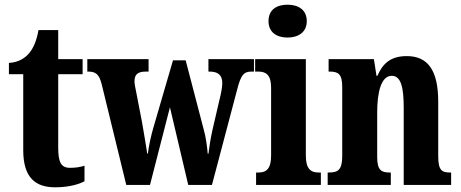

<svg xmlns="http://www.w3.org/2000/svg" viewBox="-20 -788 1963 818"><path d="M215 10C278 10 321 -5 340 -16V-82C322 -76 301 -73 278 -73C239 -73 228 -99 228 -159V-472H332V-536H228V-660H144C136 -614 122 -584 107 -565C91 -544 62 -522 18 -520V-472H79V-148C79 -31 131 10 215 10Z M413 -430 518 0H619L704 -331L782 0H883L990 -405C1006 -469 1019 -483 1051 -483H1062V-536H868V-483H873C909 -483 927 -468 927 -434C927 -423 924 -401 920 -384L886 -238C877 -198 872 -165 868 -133H865C863 -159 857 -206 848 -236L771 -531H717L634 -246C624 -213 614 -166 610 -134H607C603 -165 593 -220 585 -268L560 -397C557 -412 553 -430 553 -441C553 -474 570 -483 603 -483H613V-536H352V-483H355C387 -483 402 -473 413 -430Z M1205 -628C1250 -628 1287 -650 1287 -698C1287 -747 1250 -768 1205 -768C1159 -768 1124 -747 1124 -698C1124 -650 1159 -628 1205 -628ZM1071 0H1347V-53H1338C1305 -53 1283 -67 1283 -125V-536H1067V-483H1081C1113 -483 1135 -469 1135 -415V-125C1135 -68 1114 -53 1081 -53H1071Z M1376 0H1645V-53H1641C1605 -53 1587 -62 1587 -119V-309C1587 -390 1602 -465 1649 -465C1689 -465 1700 -414 1700 -329V0H1902V-53H1898C1862 -53 1847 -62 1847 -124V-355C1847 -491 1801 -549 1713 -549C1643 -549 1610 -516 1588 -465H1584L1573 -536H1380V-483H1384C1420 -483 1438 -474 1438 -418V-122C1438 -62 1418 -53 1380 -53H1376Z"/></svg>

Font: Noto Serif Hebrew ExtraCondensed ExtraBold
Style: Regular
Weight: 800
Width: 2
Designer: Monotype Design Team
Foundry: Monotype Imaging Inc.
Version: Version 2.004